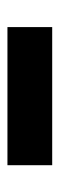

<svg xmlns="http://www.w3.org/2000/svg" viewBox="162 -516 163 526"><g transform="rotate(90 243.0 -252.5)"><path d="M432.1 -191.9H53.7V-314.5H432.1Z"/></g></svg>

Font: Vazirmatn UI Black
Style: Regular
Weight: 900
Designer: Saber Rastikerdar
Foundry: Saber Rastikerdar
Version: Version 33.003